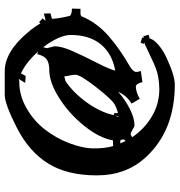

<svg xmlns="http://www.w3.org/2000/svg" viewBox="6 -854 754 806"><g transform="rotate(-90 383.0 -451.0)"><path d="M640.1 -204.1Q628.4 -200.2 627.2 -200.2Q626 -200.2 626 -206.1Q624 -186 599.9 -164.8Q575.7 -143.6 543.5 -128.9Q468.8 -94.2 431.2 -94.2Q238.8 -94.2 127 -214.8Q49.8 -297.4 49.8 -421.6Q49.8 -545.9 99.9 -626.2Q149.9 -706.5 249.8 -757.3Q349.6 -808.1 387.7 -808.1H486.8Q569.3 -808.1 651.4 -709.5Q672.9 -684.1 688 -658.2L692.9 -664.1L709 -648.9L704.1 -644H705.1L698.7 -637.2Q708 -637.2 729 -644L730 -616.2L707 -609.9Q708.5 -579.1 718.8 -537.1Q720.7 -526.9 750 -525.9L749 -490.2H731Q717.3 -490.2 715.8 -481.9V-481Q689 -419.9 635.5 -372.8Q582 -325.7 507.8 -283.2Q483.9 -268.6 483.9 -255.9Q483.9 -251 487.8 -236.8L440.9 -230Q436.5 -252.9 424.8 -257.8Q399.4 -257.8 371.1 -241.2L351.1 -275.9Q383.3 -294.4 400.9 -332Q368.2 -303.2 329.3 -283.2Q290.5 -263.2 257.8 -263.2Q255.4 -263.2 241.7 -271.5Q228 -279.8 223.9 -279.8Q219.7 -279.8 210 -272.9Q245.1 -221.2 297.6 -190.2Q350.1 -159.2 411.1 -159.2Q465.3 -159.2 508.8 -177.7Q522.5 -183.1 553.7 -198.2L605 -222.2L609.9 -223.1Q602.1 -223.1 602.1 -226.1L606.9 -237.8L628.9 -231L627 -224.1L633.8 -226.1ZM172.9 -353 196.8 -354Q206.1 -409.7 256.6 -473.1Q307.1 -536.6 373.5 -578.9Q439.9 -621.1 491.7 -621.1Q533.2 -621.1 547.4 -643.1Q554.2 -653.8 559.1 -671.9L569.8 -668Q523.4 -719.7 477.1 -740.2Q477.1 -736.3 466.8 -720.2L438 -722.2Q442.9 -731 448.5 -739.3Q454.1 -747.6 455.1 -749Q451.2 -747.1 441.9 -747.1Q385.7 -747.1 333 -717.3Q280.3 -687.5 243.7 -641.1Q207 -594.7 185.1 -537.6Q163.1 -480.5 163.1 -433.1Q163.1 -385.7 172.9 -353ZM584 -629.9 591.8 -599.1Q591.8 -569.3 571.5 -523.4Q551.3 -477.5 524.7 -426Q498 -374.5 489.7 -345.2V-344.2Q561.5 -357.4 600.3 -405.3Q639.2 -453.1 639.2 -530.8Q639.2 -577.6 587.9 -647Q584 -633.8 584 -629.9ZM311 -349.1V-335L313 -333Q332 -338.4 342.8 -344.2Q363.8 -352.5 418 -421.6Q472.2 -490.7 472.2 -511.2Q472.2 -522.5 465.8 -553.2V-558.1L445.8 -553.2Q397 -520.5 355.7 -463.4Q314.5 -406.2 302.7 -350.1ZM184.1 -323.2 193.8 -300.8Q201.2 -307.6 201.2 -309.8Q201.2 -312 199.7 -314.9L198.7 -323.2V-320.8Q196.3 -323.2 189.9 -323.2ZM295.9 -331.1Q296.9 -330.1 298.8 -330.1L299.8 -345.2ZM622.1 -209 623 -211.9Z"/></g></svg>

Font: Eater
Style: Regular
Weight: 400
Version: Version 001.002